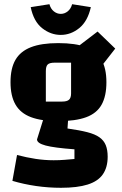

<svg xmlns="http://www.w3.org/2000/svg" viewBox="-20 -720 578 913"><path d="M257 -144Q177 -144 127 -163Q77 -182 53.5 -223Q30 -264 30 -329Q30 -395 53.5 -435.5Q77 -476 127 -495.5Q177 -515 257 -515Q339 -515 389 -496Q439 -477 462.5 -436Q486 -395 486 -329Q486 -263 463 -222Q440 -181 389.5 -162.5Q339 -144 257 -144ZM198 -237H275Q299 -237 308.5 -246Q318 -255 318 -276V-422H240Q216 -422 207 -413.5Q198 -405 198 -382ZM492 25Q492 76 469 109Q446 142 397 157.5Q348 173 270 173Q210 173 151.5 164.5Q93 156 39 140L61 17Q107 29 149.5 35.5Q192 42 235 42Q263 42 287 40Q311 38 334 36V-10Q238 -17 197 -28Q156 -39 156 -57L191 -169L305 -168L301 -109Q358 -101 395 -91.5Q432 -82 453 -67Q474 -52 483 -29.5Q492 -7 492 25ZM439 -375 347 -496 444 -570 528 -489ZM269 -554Q221 -554 180.5 -586Q140 -618 126 -686L215 -700Q221 -678 236 -666Q251 -654 269 -654Q287 -654 302 -666Q317 -678 323 -700L412 -686Q397 -619 357 -586.5Q317 -554 269 -554Z"/></svg>

Font: Changa
Style: Bold
Weight: 700
Designer: Eduardo Rodriguez Tunni
Foundry: Eduardo Rodriguez Tunni
Version: Version 3.002; ttfautohint (v1.8.2)